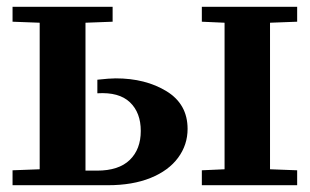

<svg xmlns="http://www.w3.org/2000/svg" viewBox="-20 -546 913 566"><path d="M776 -479V-47L856 -44V0H575V-44L642 -47V-479L575 -482V-526H856V-482ZM17 -44 97 -47V-479L17 -482V-526H312V-482L232 -479V-43H266Q330 -43 362.5 -74.5Q395 -106 395 -160Q395 -214 363 -244.5Q331 -275 267 -271V-311Q303 -315 321 -315Q409 -315 471 -277Q533 -239 533 -166Q533 -119 505 -81Q477 -43 424 -21.5Q371 0 298 0H17Z"/></svg>

Font: Minipax
Style: Bold
Weight: 600
Designer: Raphaël Ronot, Igor Stepanchenko (Cyrillic)
Foundry: steppetype
Version: Version 1.002